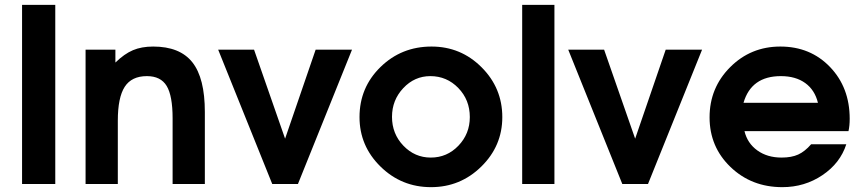

<svg xmlns="http://www.w3.org/2000/svg" viewBox="-20 -759 3553 792"><path d="M71 0V-739H208V0Z M333 0V-554H456V-501Q493 -537 528.5 -552Q564 -567 612 -567Q722 -567 773.5 -502Q825 -437 825 -297V0H692V-271Q692 -364 667.5 -404.5Q643 -445 586 -445Q523 -445 494.5 -401Q466 -357 466 -261V0Z M1103 0 880 -554H1028L1156 -187L1282 -554H1432L1209 0Z M1463 -276Q1463 -398 1549.5 -482.5Q1636 -567 1760 -567Q1881 -567 1966.5 -481.5Q2052 -396 2052 -276Q2052 -157 1965.5 -72Q1879 13 1758 13Q1636 13 1549.5 -72Q1463 -157 1463 -276ZM1757 -109Q1824 -109 1871 -158Q1918 -207 1918 -276Q1918 -347 1870.5 -396Q1823 -445 1755 -445Q1690 -445 1643.5 -395.5Q1597 -346 1597 -277Q1597 -207 1644 -158Q1691 -109 1757 -109Z M2134 0V-739H2267V0Z M2547 0 2324 -554H2472L2600 -187L2726 -554H2876L2653 0Z M3326 -164H3471Q3446 -86 3372.5 -36.5Q3299 13 3207 13Q3080 13 2993.5 -70Q2907 -153 2907 -275Q2907 -397 2992 -482Q3077 -567 3199 -567Q3323 -567 3404 -482.5Q3485 -398 3485 -269Q3485 -240 3480 -218H3051Q3063 -168 3104 -138.5Q3145 -109 3204 -109Q3245 -109 3272.5 -121.5Q3300 -134 3326 -164ZM3047 -335H3354Q3341 -388 3301.5 -416.5Q3262 -445 3201 -445Q3079 -445 3047 -335Z"/></svg>

Font: Involve
Style: Bold
Weight: 700
Designer: Stefan Peev
Foundry: Context Ltd.
Version: Version 1.001